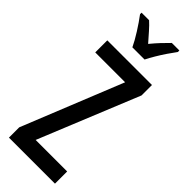

<svg xmlns="http://www.w3.org/2000/svg" viewBox="-305 -965 991 991"><g transform="rotate(45 190.5 -470.0)"><path d="M361 0H25V-75L247 -626H29V-714H355V-638L131 -89H361ZM146 -780Q131 -812 104.5 -854Q78 -896 53 -929V-940H108Q126 -924 147.5 -899.5Q169 -875 191 -850Q215 -879 232.5 -897.5Q250 -916 274 -940H329V-929Q314 -909 296 -882.5Q278 -856 262 -829Q246 -802 235 -780Z"/></g></svg>

Font: Noto Sans Khmer UI ExtraCondensed Medium
Style: Regular
Weight: 500
Width: 2
Designer: Danh Hong and the Monotype Design Team
Foundry: Monotype Imaging Inc.
Version: Version 2.002; ttfautohint (v1.8.4.7-5d5b)